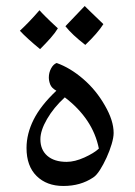

<svg xmlns="http://www.w3.org/2000/svg" viewBox="-20 -617 448 637"><path d="M190 0Q135 0 101.5 -33Q68 -66 68 -126Q68 -173 91.5 -220Q115 -267 167 -316Q151 -325 146.5 -337Q142 -349 142 -360Q142 -376 149.5 -390Q157 -404 168 -408Q213 -392 256 -355Q299 -318 328 -267Q357 -217 357 -176Q357 -161 350.5 -139Q344 -117 333.5 -94Q323 -71 311.5 -53Q300 -35 289 -28Q268 -14 243.5 -7Q219 0 190 0ZM201 -80Q228 -80 260 -94.5Q292 -109 308 -124Q298 -174 269.5 -216.5Q241 -259 195 -294Q158 -260 136 -222Q114 -184 114 -155Q114 -120 137 -100Q160 -80 201 -80ZM263 -468Q241 -485 224.5 -500.5Q208 -516 197 -530Q202 -535 218 -552Q234 -569 261 -597Q267 -591 282.5 -576Q298 -561 323 -537Q304 -507 263 -468ZM113 -454Q91 -472 74 -487.5Q57 -503 46 -515Q60 -528 76 -544.5Q92 -561 111 -583Q117 -576 132 -561Q147 -546 172 -523Q163 -508 148 -491Q133 -474 113 -454Z"/></svg>

Font: Noto Naskh Arabic
Style: Regular
Weight: 400
Designer: Monotype Design Team, David Williams, Mohamad Dakak and Nizar Qandah
Foundry: Monotype Imaging Inc.
Version: Version 2.013